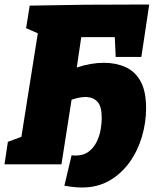

<svg xmlns="http://www.w3.org/2000/svg" viewBox="-31 -730 702 853"><path d="M334 103Q298 103 255 95L287 -40Q288 -40 293 -39.5Q298 -39 305 -39Q340 -39 362.5 -56Q385 -73 398 -99Q411 -125 416 -153.5Q421 -182 421 -206Q421 -258 401.5 -278.5Q382 -299 349 -299Q322 -299 287 -287L242 0H-11L4 -100L64 -122L137 -582L85 -605L101 -705L349 -709L632 -710L597 -477H483L479 -565H330L310 -430Q372 -451 431 -451Q484 -451 526.5 -432Q569 -413 593.5 -369Q618 -325 618 -249Q618 -185 599.5 -122.5Q581 -60 544.5 -9Q508 42 455 72.5Q402 103 334 103Z"/></svg>

Font: Bitter Black
Style: Italic
Weight: 900
Italic angle: -9°
Designer: Sol Matas, and Bitter project Authors
Foundry: Sol Matas
Version: Version 2.001